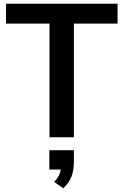

<svg xmlns="http://www.w3.org/2000/svg" viewBox="-20 -732 659 1024"><path d="M244 0V-606H12V-712H607V-606H374V0ZM374 69V131Q374 175 361.5 209Q349 243 317 272L269 238Q299 208 304 172H243V69Z"/></svg>

Font: Muli-Bold
Style: Bold
Weight: 700
Version: Version 2.000